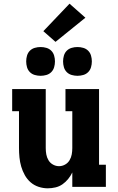

<svg xmlns="http://www.w3.org/2000/svg" viewBox="-20 -1013 640 1041"><path d="M239 8Q214 8 189.5 0Q165 -8 146 -24.5Q127 -41 114.5 -63.5Q102 -86 95 -110Q88 -134 85.5 -159.5Q83 -185 83 -210V-410H46V-530H228V-210Q228 -193 231 -176Q234 -159 243 -144Q252 -129 267.5 -120.5Q283 -112 300 -112Q317 -112 332.5 -120.5Q348 -129 357 -144Q366 -159 369 -176Q372 -193 372 -210V-410H335V-530H517V-120H554V0H372V-78Q363 -59 349.5 -42.5Q336 -26 319 -14Q302 -2 281 3Q260 8 239 8ZM400 -602Q384 -602 368.5 -606.5Q353 -611 342 -622Q331 -633 326.5 -648.5Q322 -664 322 -680Q322 -696 326.5 -711.5Q331 -727 342 -738Q353 -749 368.5 -753.5Q384 -758 400 -758Q416 -758 431.5 -753.5Q447 -749 458 -738Q469 -727 473.5 -711.5Q478 -696 478 -680Q478 -664 473.5 -648.5Q469 -633 458 -622Q447 -611 431.5 -606.5Q416 -602 400 -602ZM200 -602Q184 -602 168.5 -606.5Q153 -611 142 -622Q131 -633 126.5 -648.5Q122 -664 122 -680Q122 -696 126.5 -711.5Q131 -727 142 -738Q153 -749 168.5 -753.5Q184 -758 200 -758Q216 -758 231.5 -753.5Q247 -749 258 -738Q269 -727 273.5 -711.5Q278 -696 278 -680Q278 -664 273.5 -648.5Q269 -633 258 -622Q247 -611 231.5 -606.5Q216 -602 200 -602ZM281 -786 215 -844 357 -993 443 -917Z"/></svg>

Font: Iosevka Curly Slab HvEx
Style: Regular
Weight: 900
Width: 7
Monospace: yes
Designer: Belleve Invis
Foundry: Belleve Invis
Version: Version 11.1.0; ttfautohint (v1.8.3)